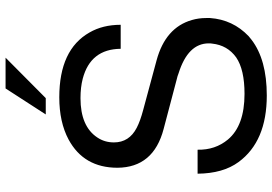

<svg xmlns="http://www.w3.org/2000/svg" viewBox="-168 -812 1002 707"><g transform="rotate(-90 333.5 -458.0)"><path d="M596.2 -515.1H507.8Q506.8 -626 397.9 -654.8Q366.2 -663.1 326.2 -663.1Q222.2 -663.1 181.2 -601.1Q163.1 -574.2 163.1 -540Q163.1 -483.9 216.8 -456.1Q242.2 -442.9 283.2 -432.1L465.8 -382.8Q585.9 -350.1 613.8 -252.9Q621.1 -228 621.1 -200.2V-186Q615.2 -102.1 554.2 -43.9L541 -33.2Q467.8 22.9 335.9 22.9Q167 22.9 90.8 -81.1Q48.8 -138.2 47.9 -231.9H136.2Q134.8 -167 173.8 -120.1Q225.1 -59.1 341.8 -59.1Q431.2 -59.1 476.1 -89.8Q521 -122.1 526.9 -178.2Q527.8 -181.2 527.8 -185.1V-190.9Q527.8 -267.1 418 -301.8Q407.2 -306.2 394 -309.1L212.9 -356.9Q70.8 -394 69.8 -526.9Q69.8 -650.9 173.8 -707Q237.8 -741.2 329.1 -741.2Q504.9 -741.2 567.9 -629.9Q596.2 -581.1 596.2 -515.1ZM361.8 -939H475.1L326.2 -791H266.1Z"/></g></svg>

Font: SolaimanLipiNormal
Style: Normal
Weight: 400
Designer: Solaiman Karim
Version: Version 1.6.1 ; ttfautohint (v1.5.65-e2d9)